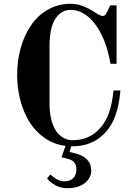

<svg xmlns="http://www.w3.org/2000/svg" viewBox="-20 -750 700 1008"><path d="M70 -356C70 -311.3 75.3 -268.2 86 -226.5C96.7 -184.8 112.3 -146.8 133 -112.5C153.7 -78.2 180.3 -49.5 213 -26.5C245.7 -3.5 282.7 10.7 324 16L303 76L334 83C351.3 87.7 363.5 94.3 370.5 103C377.5 111.7 381 123.3 381 138C381 159.3 375.2 175.3 363.5 186C351.8 196.7 337 202 319 202C294.3 202 269.7 190 245 166L227 187C238.3 201 253.2 213 271.5 223C289.8 233 310.3 238 333 238C372.3 238 403.2 229 425.5 211C447.8 193 459 171 459 145C459 121.7 451.5 102.3 436.5 87C421.5 71.7 399.7 60.7 371 54L345 48L354 18H360C408.7 18 450.8 6.8 486.5 -15.5C522.2 -37.8 550.3 -69 571 -109C593 -153 606.7 -208.3 612 -275H576C569.3 -209 556.3 -158.3 537 -123C497.7 -50.3 438.7 -14 360 -14C345.3 -14 331.2 -17.3 317.5 -24C303.8 -30.7 291.2 -41.2 279.5 -55.5C267.8 -69.8 258.3 -89.8 251 -115.5C243.7 -141.2 240 -171.3 240 -206V-506C240 -572.7 250.3 -621.3 271 -652C291.7 -682.7 318 -698 350 -698C399.3 -698 443 -672.3 481 -621C519 -569.7 545.3 -501 560 -415H592V-722H559L541 -685C535 -672.3 527.7 -666 519 -666C511.7 -666 500.3 -671 485 -681C461.7 -696.3 439.5 -708.3 418.5 -717C397.5 -725.7 374.7 -730 350 -730C307.3 -730 268.2 -720 232.5 -700C196.8 -680 167.2 -652.7 143.5 -618C119.8 -583.3 101.7 -543.7 89 -499C76.3 -454.3 70 -406.7 70 -356Z"/></svg>

Font: Km Standard TT
Style: Bold
Weight: 700
Designer: Alexey Kryukov <alexios@thessalonica.org.ru>
Version: Version 2.0.2